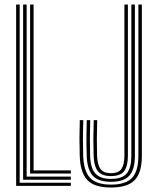

<svg xmlns="http://www.w3.org/2000/svg" viewBox="-20 -820 692 847"><path d="M51.2 0V-800H66.8V-13.8H292.5V0ZM82 -27.2V-800H97.5V-41H292.5V-27.2ZM112.8 -54.5V-800H128.2V-68.2H292.5V-54.5ZM469.5 7.2Q395.8 7.2 364.8 -26.2Q333.8 -59.8 331.8 -133Q330.5 -172.5 330.5 -207.6Q330.5 -242.8 332 -290H347.5Q345.8 -237.2 345.9 -204.4Q346 -171.5 347 -133.5Q349 -65.5 377.2 -35.5Q405.5 -5.5 469.5 -5.5Q534.2 -5.5 562.4 -35.1Q590.5 -64.8 590.5 -133V-800H605.8V-133Q605.8 -58 574.1 -25.4Q542.5 7.2 469.5 7.2ZM469.5 -18Q412.5 -18 388.4 -45.8Q364.2 -73.5 362.5 -134Q361.8 -159.8 361.4 -181.8Q361 -203.8 361.4 -229.1Q361.8 -254.5 362.8 -290H378Q376.5 -244.2 376.5 -208.4Q376.5 -172.5 377.5 -134Q379.2 -78 400.9 -54.4Q422.5 -30.8 469.2 -30.8Q520.8 -30.8 540.1 -56.1Q559.5 -81.5 559.5 -132.5V-800H575V-133Q575 -71.8 550.5 -44.9Q526 -18 469.5 -18ZM469.2 -43.2Q430 -43.2 412.2 -64.5Q394.5 -85.8 393 -134.5Q391.8 -173.5 391.9 -208.9Q392 -244.2 393.5 -290H408.8Q407.2 -241 407.2 -206.8Q407.2 -172.5 408.2 -134.5Q409.5 -93.5 423.2 -74.8Q437 -56 469.2 -56Q503.5 -56 516.1 -75.2Q528.8 -94.5 528.8 -132.5V-800H544.2V-132.5Q544.2 -88 528.1 -65.6Q512 -43.2 469.2 -43.2Z"/></svg>

Font: Big Shoulders Inline Display Medium
Style: Regular
Weight: 500
Designer: Patric King
Foundry: XO Type Co
Version: Version 1.000